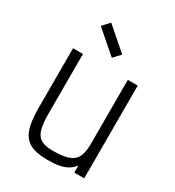

<svg xmlns="http://www.w3.org/2000/svg" viewBox="-205 -975 1009 1108"><g transform="rotate(30 300.0 -421.0)"><path d="M283 14Q210 14 168 -7.5Q126 -29 108 -79.5Q90 -130 90 -217V-618H156V-217Q156 -152 167.5 -114.5Q179 -77 207 -62Q235 -47 283 -47Q350 -47 387 -60Q424 -73 439.5 -104Q455 -135 455 -190V-618H521V0H455V-47Q437 -24 414.5 -11Q392 2 360.5 8Q329 14 283 14ZM311 -682 164 -810 207 -856 354 -728Z"/></g></svg>

Font: Victor Mono Thin Light
Style: Regular
Weight: 300
Monospace: yes
Version: Version 1.561;gftools[0.9.30]